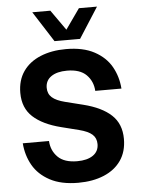

<svg xmlns="http://www.w3.org/2000/svg" viewBox="-60 -944 753 1001"><g transform="rotate(-5 316.5 -443.0)"><path d="M48.3 -482.8Q48.3 -548.9 80.5 -595.3Q112.7 -641.6 171 -665.8Q229.2 -690 305.3 -690Q394.4 -690 453.3 -658.3Q512.2 -626.6 541.6 -574.7Q570.9 -522.8 575.6 -459.7H438.6Q435.6 -510.3 402 -543.9Q368.4 -577.5 300.6 -577.5Q248.2 -577.5 218 -556.6Q187.7 -535.7 187.7 -497.6Q187.7 -466.1 209.2 -447Q230.6 -427.9 276.8 -416.3L370 -393Q465.9 -369 515.7 -322.5Q565.6 -275.9 565.6 -197.2Q565.6 -131.1 533.6 -84.7Q501.5 -38.4 443.5 -14.2Q385.4 10 309.3 10Q219.8 10 160.8 -21.7Q101.7 -53.4 72.4 -105.3Q43 -157.2 38.3 -220.3H175.4Q178.4 -169.7 212 -136.1Q245.6 -102.5 313.3 -102.5Q365.7 -102.5 396 -123.4Q426.2 -144.3 426.2 -182.4Q426.2 -213.9 405.1 -232.8Q384 -251.8 337.1 -263.7L244.6 -287Q149.4 -311 98.9 -357.5Q48.3 -404.1 48.3 -482.8ZM147.1 -896.5H241.7L354.5 -736.5H249.5ZM278.3 -736.5 391.2 -896.5H485.8L383.3 -736.5Z"/></g></svg>

Font: TASA Orbiter VF Text
Style: Regular
Weight: 400
Designer: Weizhong Zhang
Foundry: 本地遙控
Version: Version 1.001;Glyphs 3.2 (3192)